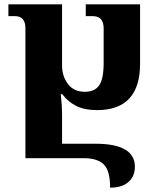

<svg xmlns="http://www.w3.org/2000/svg" viewBox="-20 -734 737 891"><path d="M491 137Q546 137 576 110.5Q606 84 606 40Q606 -67 423 -67H268V-206Q268 -242 262 -297H269Q295 -262 333.5 -242.5Q372 -223 430 -223Q630 -223 630 -438V-714H378V-659H411Q461 -659 461 -602V-442Q461 -367 440 -337.5Q419 -308 374 -308Q322 -308 295 -344.5Q268 -381 268 -429V-714H19V-659H50Q98 -659 98 -602V0H368Q432 0 461.5 29Q491 58 491 137Z"/></svg>

Font: Noto Serif Georgian SemiCondensed Extra
Style: Regular
Weight: 800
Width: 4
Designer: Monotype Design Team
Foundry: Monotype Imaging Inc.
Version: Version 1.901